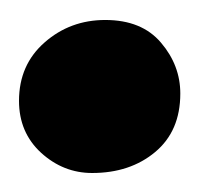

<svg xmlns="http://www.w3.org/2000/svg" viewBox="-20 -484 206 197"><path d="M74.5 -306.5Q45 -306.5 22.2 -327.2Q-0.5 -348 -0.5 -380.5Q-0.5 -417.5 25.8 -440.5Q52 -463.5 88 -463.5Q125.5 -463.5 145.2 -440.2Q165 -417 165 -388Q165 -349.5 139.2 -328Q113.5 -306.5 74.5 -306.5Z"/></svg>

Font: Merriweather Text Regular
Style: Bold
Weight: 700
Designer: Eben Sorkin
Foundry: Eben Sorkin
Version: Version 2.100; ttfautohint (v1.7.19-72a1) -l 8 -r 50 -G 200 